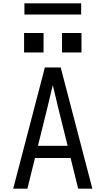

<svg xmlns="http://www.w3.org/2000/svg" viewBox="-20 -1144 640 1164"><path d="M60 0 188 -490 252 -735H348L412 -490L540 0H454L408 -186H192L146 0ZM390 -260 333 -490Q325 -525 316.5 -559.5Q308 -594 300 -628Q292 -594 283.5 -559.5Q275 -525 267 -490L210 -260ZM356 -826V-944H474V-826ZM126 -826V-944H244V-826ZM472 -1056H128V-1124H472Z"/></svg>

Font: Iosevka SS04 Extended
Style: Regular
Weight: 400
Width: 7
Monospace: yes
Designer: Belleve Invis
Foundry: Belleve Invis
Version: Version 19.0.0; ttfautohint (v1.8.4)